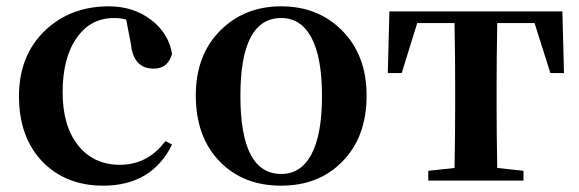

<svg xmlns="http://www.w3.org/2000/svg" viewBox="-20 -571 1830 607"><path d="M306 16Q190 16 116 -58Q40 -136 40 -266.5Q40 -397 124 -476Q204 -551 324 -551Q402 -551 458 -508Q513 -466 524 -401Q511 -354 466 -354Q402 -354 394 -431L379 -509Q363 -514 340 -514Q267 -514 223 -452Q178 -389 178 -279Q178 -172 228 -110Q277 -50 359 -50Q447 -50 503 -125L524 -114Q460 16 306 16Z M676 -59Q599 -137 599 -269Q599 -399 679 -477Q755 -551 869 -551Q983 -551 1058 -478Q1139 -399 1139 -269Q1139 -137 1061 -59Q987 16 868.5 16Q750 16 676 -59ZM869 -21Q931 -21 964 -82Q998 -145 998 -267.5Q998 -390 964 -453Q931 -514 869 -514Q740 -514 740 -268Q740 -21 869 -21Z M1334 0V-31L1417 -40Q1419 -154 1419 -235V-300Q1419 -384 1417 -498H1299L1250 -340H1206L1211 -535H1758L1763 -340H1720L1670 -498H1552Q1550 -384 1550 -300V-235Q1550 -154 1552 -40L1635 -31V0Z"/></svg>

Font: GenRyuMin TW B
Style: Regular
Weight: 700
Version: Version 1.501;PS 1;hotconv 16.6.51;makeotf.lib2.5.65220